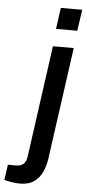

<svg xmlns="http://www.w3.org/2000/svg" viewBox="-153 -757 439 973"><g transform="rotate(5 66.0 -270.5)"><path d="M-14 182Q-34 182 -57 178Q-80 174 -93 170L-82 92H-39Q7 92 14 44L93 -526H199L119 48Q114 81 100 112Q86 143 58.5 162.5Q31 182 -14 182ZM101 -615 116 -723H225L209 -615Z"/></g></svg>

Font: Archivo Narrow SemiBold
Style: Italic
Weight: 600
Italic angle: -8°
Designer: Hector Gatti
Foundry: Omnibus-Type
Version: Version 3.002